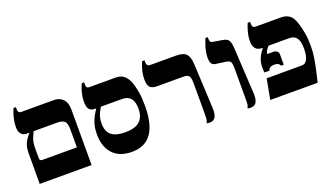

<svg xmlns="http://www.w3.org/2000/svg" viewBox="-59 -1007 2470 1428"><g transform="rotate(-20 1176.0 -293.5)"><path d="M69 0 70 -245Q70 -289 84 -320Q98 -351 127 -382V-384H107Q79 -384 63 -402.5Q47 -421 47 -456Q47 -488 53.5 -517Q60 -546 67.5 -567.5Q75 -589 79 -597H98V-579Q98 -565 104 -557.5Q110 -550 121 -550H381Q409 -550 431.5 -538Q454 -526 467 -501.5Q480 -477 480 -437V0ZM150 -161H422V-308Q422 -350 405.5 -367Q389 -384 346 -384H161Q149 -360 141.5 -341.5Q134 -323 131 -303Q128 -283 128 -253V-188Q128 -170 133.5 -165.5Q139 -161 150 -161Z M799 11Q699 11 647 -45.5Q595 -102 595 -199Q595 -250 606.5 -286Q618 -322 632.5 -345.5Q647 -369 655 -382V-412H693V-384Q687 -373 678 -357Q669 -341 662 -318.5Q655 -296 655 -266Q655 -201 690.5 -172Q726 -143 799 -143Q878 -143 914.5 -176Q951 -209 951 -274Q951 -309 942 -333.5Q933 -358 912.5 -371Q892 -384 856 -384H649Q615 -384 601 -402.5Q587 -421 587 -460Q587 -492 593.5 -520.5Q600 -549 608 -569.5Q616 -590 619 -597H638V-575Q638 -564 643.5 -557Q649 -550 661 -550H869Q907 -550 930 -533.5Q953 -517 967 -488Q972 -481 980.5 -455Q989 -429 996.5 -385Q1004 -341 1004 -275Q1004 -182 981.5 -118Q959 -54 913 -21.5Q867 11 799 11Z M1415 4Q1409 4 1403 3.5Q1397 3 1392 2V-6Q1397 -13 1399 -25Q1401 -37 1401 -75V-311Q1401 -354 1390 -369Q1379 -384 1347 -384H1138Q1100 -384 1083 -401Q1066 -418 1066 -462Q1066 -495 1072.5 -523Q1079 -551 1086.5 -571Q1094 -591 1097 -597H1116V-579Q1116 -567 1122.5 -558.5Q1129 -550 1144 -550H1347Q1409 -550 1430.5 -523.5Q1452 -497 1454 -441L1471 -89Q1473 -44 1460 -20Q1447 4 1415 4Z M1739 4Q1733 4 1727 3.5Q1721 3 1716 2V-6Q1721 -13 1723 -25Q1725 -37 1725 -75V-307Q1725 -350 1717.5 -363Q1710 -376 1682 -380L1602 -391Q1579 -395 1571 -411.5Q1563 -428 1563 -453Q1563 -482 1570 -512Q1577 -542 1586 -565Q1595 -588 1598 -598H1617V-586Q1617 -570 1622 -562Q1627 -554 1642 -552L1710 -541Q1752 -535 1762.5 -512.5Q1773 -490 1775 -443L1795 -89Q1797 -42 1784 -19Q1771 4 1739 4Z M1894 0 1924 -161H2203Q2223 -161 2235.5 -175Q2248 -189 2254.5 -214Q2261 -239 2261 -273Q2261 -332 2242 -358Q2223 -384 2183 -384H1963Q1948 -384 1933.5 -391.5Q1919 -399 1910 -416Q1901 -433 1901 -463Q1901 -492 1907.5 -519.5Q1914 -547 1921.5 -568.5Q1929 -590 1933 -597H1952V-579Q1952 -564 1958 -557Q1964 -550 1975 -550H2177Q2213 -550 2237.5 -535.5Q2262 -521 2275 -491Q2280 -482 2289.5 -452.5Q2299 -423 2307 -378Q2315 -333 2315 -276Q2315 -231 2308.5 -187.5Q2302 -144 2292 -98.5Q2282 -53 2269 0ZM1923 -207Q1922 -219 1921.5 -227.5Q1921 -236 1921 -245Q1921 -282 1931 -309Q1941 -336 1954 -355Q1967 -374 1975 -383V-396H2021V-384Q2009 -374 2000 -358Q1991 -342 1989 -329H2037Q2054 -329 2066 -320Q2078 -311 2078 -294V-212H2057Q2052 -225 2041 -231Q2030 -237 2012 -237Q1970 -237 1963 -207Z"/></g></svg>

Font: Frank Ruhl Libre
Style: Bold
Weight: 700
Designer: Yanek Iontef
Foundry: Fontef
Version: Version 6.004